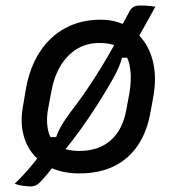

<svg xmlns="http://www.w3.org/2000/svg" viewBox="-20 -614 640 692"><path d="M540 -590Q529 -570 518 -550Q507 -530 496.5 -511.5Q486 -493 475 -474L468 -406H405L424 -424Q419 -398 408.5 -373Q398 -348 382 -321Q340 -248 293 -179.5Q246 -111 195 -51Q192 -46 190 -41Q188 -36 185 -31Q175 -17 164.5 -4Q154 9 144 21Q134 33 123 44Q116 51 108 54.5Q100 58 91 58Q84 58 75.5 57Q67 56 59 55Q51 54 44 52Q37 50 33 48Q50 32 66 14.5Q82 -3 96 -20Q110 -37 120 -50L141 -120H194L178 -104Q182 -121 189 -137Q196 -153 207 -170.5Q218 -188 232 -207Q280 -269 323.5 -337Q367 -405 407 -480Q407 -485 407 -490Q407 -495 407 -499Q416 -516 425 -533Q434 -550 443 -566Q451 -583 460 -588.5Q469 -594 484 -594Q491 -594 498.5 -594Q506 -594 513.5 -593Q521 -592 528 -591.5Q535 -591 540 -590ZM342 -543Q393 -543 433 -522.5Q473 -502 499 -465Q525 -428 534 -379Q543 -330 534 -273L523 -213Q511 -141 477.5 -91Q444 -41 391 -15Q338 11 266 11Q211 11 169 -7Q127 -25 100 -57.5Q73 -90 63 -134.5Q53 -179 63 -232L73 -292Q87 -371 123.5 -427Q160 -483 216 -513Q272 -543 342 -543ZM338 -459Q293 -459 258 -438Q223 -417 199 -378Q175 -339 165 -284L154 -225Q146 -186 152 -151Q158 -116 182 -92Q199 -81 219.5 -75.5Q240 -70 265 -70Q314 -70 349 -88Q384 -106 405.5 -139Q427 -172 435 -217L446 -276Q455 -326 449 -368Q443 -410 418 -438Q404 -448 384.5 -453.5Q365 -459 338 -459Z"/></svg>

Font: Rec Mono Semicasual
Style: Italic
Weight: 400
Italic angle: -10°
Version: Version 1.085; ttfautohint (v1.8.4.7-5d5b)